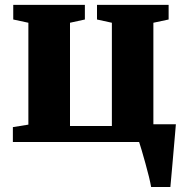

<svg xmlns="http://www.w3.org/2000/svg" viewBox="-20 -568 760 768"><path d="M584.5 180Q582 165 575.8 139Q569.5 113 561.5 84.8Q553.5 56.5 546.8 33.2Q540 10 536.5 0H31.5V-59.5L93.5 -69.5V-477L33 -490V-548.5H319.5V-490L260 -477V-64H427.5V-477L368 -490V-548.5H654.5V-490L593.5 -477V-71H683.5Q682.5 -57.5 680.2 -31.8Q678 -6 675.2 25.5Q672.5 57 669.8 87.8Q667 118.5 664.8 143.5Q662.5 168.5 661.5 180Z"/></svg>

Font: Merriweather 36pt Black
Style: Regular
Weight: 900
Version: Version 2.100